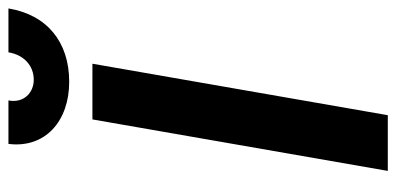

<svg xmlns="http://www.w3.org/2000/svg" viewBox="-262 -677 939 455"><g transform="rotate(-90 207.5 -449.5)"><path d="M30 0H162L284 -700H152ZM241 -755C336 -755 400 -808 415 -899H311C305 -862 279 -839 246 -839C215 -839 190 -863 197 -899H94C83 -812 148 -755 241 -755Z"/></g></svg>

Font: Fixel Text 20240404 SemiBold
Style: Italic
Weight: 600
Width: 4
Italic angle: -10°
Designer: AlfaBravo + MacPaw
Foundry: Kyrylo Tkachov, Marchela Mozhyna, Serhii Makarenko, Maria Weinstein, Zakhar Kryvoshyya
Version: Version 1.211;Glyphs 3.2 (3225)